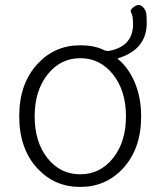

<svg xmlns="http://www.w3.org/2000/svg" viewBox="-20 -726 634 759"><path d="M128 -60Q56 -138 56 -266.5Q56 -395 128 -473Q196 -547 297 -547Q352 -547 389 -529Q400 -523 412 -525Q506 -543 506 -631Q506 -664 498.5 -676Q491 -688 514 -702Q538 -716 555 -684Q560 -676 560 -635Q560 -531 448 -496Q443 -495 447 -492Q487 -459 512 -402Q538 -341 538 -266Q538 -138 466 -60Q398 13 297 13Q196 13 128 -60ZM167.5 -101Q218 -37 297 -37Q376 -37 427 -101Q478 -165 478 -266Q478 -367 427 -431.5Q376 -496 297.5 -496Q219 -496 168 -431.5Q117 -367 117 -266Q117 -165 167.5 -101Z"/></svg>

Font: Resource Han Rounded CN Light
Style: Regular
Weight: 300
Designer: Cyano Hao (round all glyphs); Ryoko NISHIZUKA 西塚涼子 (kana, bopomofo & ideographs); Paul D. Hunt (Latin, Greek & Cyrillic)
Foundry: Cyano Hao
Version: 0.990